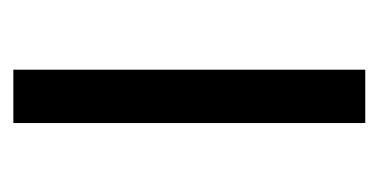

<svg xmlns="http://www.w3.org/2000/svg" viewBox="-162 -414 575 292"><g transform="rotate(-90 126.0 -267.5)"><path d="M166.5 0H85.4V-535.2H166.5Z"/></g></svg>

Font: Wonky
Style: Regular
Weight: 400
Designer: Monotype Design Team
Foundry: Monotype Imaging Inc.
Version: Version 3.000